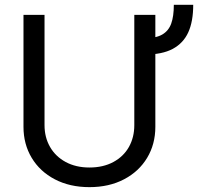

<svg xmlns="http://www.w3.org/2000/svg" viewBox="-20 -769 866 802"><path d="M766.6 -634.3C780.3 -664.6 787.1 -702.8 787.1 -749H706.1C706.1 -717.1 702.5 -691.1 695.3 -670.9C688.2 -650.7 675.8 -635.4 658.2 -625C640.6 -614.6 615.9 -609.4 584 -609.4V-541C632.8 -541 672 -549 701.7 -564.9C731.3 -580.9 752.9 -604 766.6 -634.3ZM628.9 -707H541V-246.1C541 -212.2 533.5 -182 518.6 -155.3C503.6 -128.6 481.9 -107.6 453.6 -92.3C425.3 -77 391.9 -69.3 353.5 -69.3C315.8 -69.3 282.7 -77 254.4 -92.3C226.1 -107.6 204.3 -128.6 189 -155.3C173.7 -182 166 -212.2 166 -246.1V-707H78.1V-239.3C78.1 -191.1 89.5 -147.9 112.3 -109.9C135.1 -71.8 167.3 -41.8 209 -20C250.7 1.8 298.8 12.7 353.5 12.7C408.2 12.7 456.4 1.8 498 -20C539.7 -41.8 571.9 -71.8 594.7 -109.9C617.5 -147.9 628.9 -191.1 628.9 -239.3Z"/></svg>

Font: Pretendard Variable
Style: Regular
Weight: 400
Designer: Base glyphs from Inter by Rasmus Andersson; Hangeul glyphs from Noto Sans CJK(Source Han Sans) by Jang Soo-young and Kan
Foundry: Kil Hyung-jin
Version: Version 1.309;Glyphs 3.2 (3225)